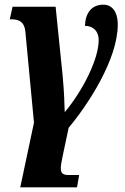

<svg xmlns="http://www.w3.org/2000/svg" viewBox="-20 -565 535 825"><path d="M67 240H311L320 187H273C231 187 239 156 250 102L275 -16C358 -115 486 -310 486 -459C486 -520 457 -545 425 -545C374 -545 347 -510 345 -454C375 -454 404 -436 404 -392C404 -314 340 -182 260 -85H258C257 -117 256 -168 249 -241L219 -536H34L22 -482H30C62 -482 85 -471 89 -429L126 -38Z"/></svg>

Font: Noto Serif Condensed Extra
Style: Italic
Weight: 800
Width: 3
Italic angle: -12°
Designer: Monotype Design Team
Foundry: Monotype Imaging Inc.
Version: Version 1.901